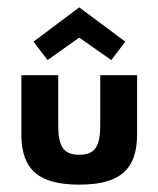

<svg xmlns="http://www.w3.org/2000/svg" viewBox="-20 -493 430 521"><path d="M38 -289V-128C38 -31 87 8 195 8C303 8 352 -31 352 -128V-289H252V-152C252 -95 237 -73 195 -73C153 -73 138 -95 138 -152V-289ZM71 -380 109 -330 195 -391 282 -330 320 -380 195 -473Z"/></svg>

Font: Hussar Tani
Style: Bold
Weight: 700
Foundry: Cannot Into Space Fonts
Version: Version 0.92